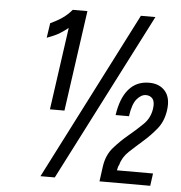

<svg xmlns="http://www.w3.org/2000/svg" viewBox="-50 -735 738 783"><g transform="rotate(5 318.5 -343.5)"><path d="M159 -275H218.4L276.4 -687.3H216.3Q199.3 -666.7 177.4 -651.7Q155.4 -636.7 129.4 -625L120.4 -564.6Q124.1 -565.6 148.7 -575.9Q173.3 -586.1 206.4 -612.3ZM495.3 -687.3 144.3 0H202.9L554.7 -687.3ZM385.9 0H593.6L600.6 -51H452.9Q453.9 -55 455.4 -62.4Q456.9 -69.9 459.9 -73.3Q468 -105.4 494.1 -129.9Q520.3 -154.4 549.3 -179.7Q578.3 -205 603.4 -235.8Q628.4 -266.6 634.9 -311.1Q642.6 -362.9 619.2 -390.6Q595.9 -418.3 552.9 -418.3Q501.1 -418.3 469.6 -381.6Q438 -345 427.9 -275.1H482.6Q489.4 -325.1 507.1 -346.1Q524.7 -367 544.4 -367Q561.9 -367 571.8 -354.6Q581.7 -342.1 577.6 -314Q572.1 -275.7 545.2 -249.4Q518.3 -223 487.2 -197.3Q456.1 -171.6 428.6 -140.3Q401 -109 394.3 -61.9Z"/></g></svg>

Font: Secuela ExtLt
Style: Italic
Weight: 200
Italic angle: -8°
Designer: Fernando Haro
Foundry: deFharo
Version: Version 1.704